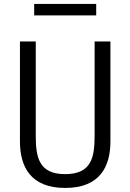

<svg xmlns="http://www.w3.org/2000/svg" viewBox="-20 -940 660 972"><path d="M310 -58.5C174 -58.5 161 -147 161 -257V-730H81V-224C81 -96.5 134.5 11.5 310 11.5C485.5 11.5 539 -96.5 539 -224V-730H459V-257C459 -147 446 -58.5 310 -58.5ZM467 -920H153V-862H467Z"/></svg>

Font: Monaspace Neon Light
Style: Regular
Weight: 300
Designer: Riley Cran & the Lettermatic Team
Foundry: Lettermatic
Version: Version 1.200 (Monaspace Neon)